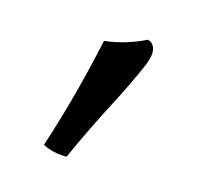

<svg xmlns="http://www.w3.org/2000/svg" viewBox="-53 -771 383 371"><g transform="rotate(15 138.0 -585.5)"><path d="M201 -715Q212 -713 215.5 -701Q219 -689 210 -667Q192 -625 165 -573.5Q138 -522 108 -456Q81 -456 60 -467Q79 -525 94 -582Q109 -639 120 -691Q141 -693 163.5 -700Q186 -707 201 -715Z"/></g></svg>

Font: Vollkorn SemiBold
Style: Regular
Weight: 600
Designer: Friedrich Althausen
Foundry: Friedrich Althausen
Version: Version 5.000